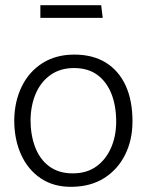

<svg xmlns="http://www.w3.org/2000/svg" viewBox="-20 -709 567 742"><path d="M258 13Q188 14 138 -19.5Q88 -53 61.5 -111.5Q35 -170 35 -245Q36 -317 64 -374.5Q92 -432 144 -465Q196 -498 267 -498Q339 -498 389 -467Q439 -436 465.5 -378.5Q492 -321 492 -240Q492 -168 463.5 -111Q435 -54 383 -21Q331 12 258 13ZM261 -39Q315 -39 352 -65.5Q389 -92 409 -137.5Q429 -183 429 -239Q429 -299 411 -345.5Q393 -392 357 -419Q321 -446 266 -446Q213 -446 175.5 -419.5Q138 -393 118.5 -348Q99 -303 98 -246Q98 -187 116 -140Q134 -93 170.5 -66Q207 -39 261 -39ZM136 -640H377L371 -689H136Z"/></svg>

Font: Catamaran Light
Style: Regular
Weight: 300
Designer: Pria Ravichandran
Version: Version 2.000